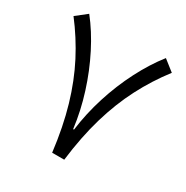

<svg xmlns="http://www.w3.org/2000/svg" viewBox="-159 -822 923 954"><g transform="rotate(30 302.0 -345.0)"><path d="M304.7 -153.8Q317.4 -252 348.1 -349.1Q378.9 -446.3 423.8 -533.9Q468.8 -621.6 522.5 -689.9L584.5 -641.1Q519 -556.2 470 -461.2Q420.9 -366.2 387.7 -253.2Q354.5 -140.1 337.4 0H268.1Q251 -140.1 217.8 -253.2Q184.6 -366.2 135.3 -461.2Q85.9 -556.2 20.5 -641.1L82.5 -689.9Q136.7 -621.6 181.4 -533.9Q226.1 -446.3 256.8 -349.1Q287.6 -252 299.8 -153.8Z"/></g></svg>

Font: Estedad-FD Regular
Style: FD-Regular
Weight: 400
Designer: Amin Abedi
Version: Version 7.3